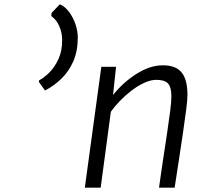

<svg xmlns="http://www.w3.org/2000/svg" viewBox="-20 -865 949 885"><path d="M187.5 -448 159.5 -487 160.5 -495Q182 -505.5 207 -530.2Q232 -555 249.5 -593Q267 -631 266.5 -681Q266.5 -713.5 253.5 -743.8Q240.5 -774 216.5 -791L217.5 -805L255.5 -845Q278.5 -836 297.2 -811.5Q316 -787 327.2 -755.2Q338.5 -723.5 338.5 -692Q338.5 -629.5 317.8 -582.2Q297 -535 262.5 -501.8Q228 -468.5 187.5 -448ZM371 0 447 -557H515L501 -427Q548.5 -486.5 610.2 -525.2Q672 -564 731 -564Q790.5 -564 817.2 -531Q844 -498 844 -428Q844 -404 838.5 -361.2Q833 -318.5 823 -250Q820.5 -234.5 816.8 -208.5Q813 -182.5 805.5 -133.5Q798 -84.5 785 0H713Q715.5 -17.5 719.5 -46.2Q723.5 -75 730.8 -123.8Q738 -172.5 750 -250Q760 -319 765 -357.8Q770 -396.5 770 -421Q770 -462.5 754.8 -479.8Q739.5 -497 701 -497Q674.5 -497 644.8 -483.2Q615 -469.5 586 -447.2Q557 -425 532.2 -399.2Q507.5 -373.5 491 -350L444 0Z"/></svg>

Font: Merriweather Sans Light
Style: Italic
Weight: 300
Italic angle: -7.5°
Designer: Eben Sorkin
Foundry: Eben Sorkin
Version: Version 2.001; ttfautohint (v1.8.3)